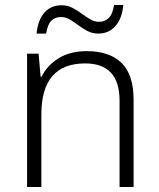

<svg xmlns="http://www.w3.org/2000/svg" viewBox="-20 -746 636 766"><path d="M326 -542Q417 -542 465 -495Q513 -448 513 -348V0H457V-344Q457 -420 422 -456.5Q387 -493 320 -493Q145 -493 145 -290V0H88V-532H134L142 -440H146Q167 -484 213 -513Q259 -542 326 -542ZM126 -612Q131 -666 157 -695.5Q183 -725 226 -725Q249 -725 268.5 -715Q288 -705 305.5 -692Q323 -679 340 -669Q357 -659 375 -659Q397 -659 413 -673.5Q429 -688 435 -726H472Q467 -672 440.5 -642Q414 -612 372 -612Q349 -612 329.5 -622Q310 -632 293 -645Q276 -658 259 -668Q242 -678 223 -678Q200 -678 185 -663.5Q170 -649 164 -612Z"/></svg>

Font: Noto Sans Tamil Light
Style: Regular
Weight: 300
Designer: Jelle Bosma - Monotype Design Team
Foundry: Monotype Imaging Inc.
Version: Version 2.004; ttfautohint (v1.8.4.7-5d5b)